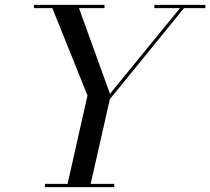

<svg xmlns="http://www.w3.org/2000/svg" viewBox="-20 -770 865 790"><path d="M165 -13.5V0H450V-13.5H353L432 -362L737 -736.5H825V-750H615V-736.5H720.5L432.5 -384L305 -736.5H410V-750H120V-736.5H195.5L340 -377L258 -13.5Z"/></svg>

Font: Bodoni* 16pt
Style: Italic
Weight: 400
Italic angle: -13°
Version: Version 2.3